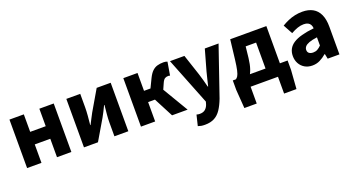

<svg xmlns="http://www.w3.org/2000/svg" viewBox="-46 -1080 3410 1846"><g transform="rotate(-20 1659.5 -157.0)"><path d="M64.7 0V-496.1H211.7V-317.1H370.6V-496.1H517.6V0H370.6V-188.6H211.7V0Z M646.6 0V-496H788.8V-358.4Q788.8 -320.1 785 -274.7Q781.2 -229.3 776.2 -180.3H779.6Q791.9 -206 808.3 -236.3Q824.6 -266.7 835.9 -288.7L957.1 -496H1100.4V0H958.1V-138.1Q958.1 -175.5 962 -220.9Q965.9 -266.2 971.4 -316.2H967.4Q955.5 -290.2 939.7 -259.5Q923.9 -228.8 911.6 -206.9L789.8 0Z M1229.7 0V-496.1H1375V-313.4H1441.1L1484.9 -404.1Q1505.5 -446.5 1528.6 -468.7Q1551.7 -491 1579.8 -499.2Q1607.8 -507.4 1643.3 -507.4Q1666 -507.4 1683 -500.1L1660.2 -364.7Q1656.2 -366.7 1651.2 -367.5Q1646.3 -368.3 1641.3 -368.3Q1623.1 -368.3 1608.1 -359.8Q1593 -351.4 1578.5 -318.7L1552.5 -260.2L1707.2 0H1547.9L1444.8 -198.1H1375V0Z M1815.4 194Q1792.7 194 1776.5 191Q1760.3 188 1744.7 182.3L1771.1 73.6Q1782.4 76.6 1789.6 77.4Q1796.8 78.3 1804.2 78.3Q1841 78.3 1861.4 59.9Q1881.9 41.5 1891 13.2L1898.4 -12.7L1707 -496.1H1854.7L1925.6 -282.7Q1936.8 -249.4 1945.9 -214.2Q1955.1 -179 1964.8 -142.1H1968.8Q1977.5 -177.4 1985.8 -212.5Q1994.1 -247.7 2003.3 -282.7L2063.5 -496.1H2204.2L2032 5.4Q2008.5 67.1 1980.6 109.2Q1952.6 151.3 1913.2 172.6Q1873.7 194 1815.4 194Z M2351.6 0V172H2225.1L2211.2 -18.6V-115.3H2772.1V-18.6L2758.2 172H2631.6V0ZM2546.2 -43V-380.8H2439.6L2427.1 -265.8Q2419.9 -203 2404.9 -158.6Q2389.9 -114.2 2367.3 -86.1Q2344.8 -58 2316.2 -44.4Q2287.5 -30.8 2254 -29.8L2242.4 -115.3Q2254.1 -121.7 2264.3 -137.8Q2274.5 -153.9 2283.2 -191.4Q2291.9 -228.9 2300.2 -299.1L2323.3 -496.1H2693.2V-43Z M2981.8 12Q2936.5 12 2903.2 -8Q2870 -27.9 2851.7 -61.8Q2833.5 -95.7 2833.5 -137.6Q2833.5 -217.8 2899.9 -261.4Q2966.4 -305 3113.4 -320.5Q3111.9 -341.6 3103.7 -357.2Q3095.4 -372.9 3078.5 -381.5Q3061.5 -390.1 3034.6 -390.1Q3003.7 -390.1 2971.7 -379Q2939.7 -368 2903.4 -347.4L2851.3 -443.4Q2882.8 -462.6 2917 -477.4Q2951.2 -492.2 2987.8 -500.1Q3024.4 -508 3063.4 -508Q3126.6 -508 3170.5 -483.5Q3214.3 -459 3237.3 -409.3Q3260.4 -359.6 3260.4 -283.3V0H3140.2L3129.9 -50.6H3125.9Q3094.2 -23.2 3059.1 -5.6Q3024.1 12 2981.8 12ZM3031.2 -103.3Q3056.2 -103.3 3075.2 -114.1Q3094.3 -124.9 3113.4 -144.3V-228.2Q3061 -221.3 3030.7 -210Q3000.4 -198.6 2987.5 -183.2Q2974.6 -167.8 2974.6 -149Q2974.6 -125.8 2990.2 -114.5Q3005.7 -103.3 3031.2 -103.3Z"/></g></svg>

Font: SourceSans3VF
Style: Regular
Weight: 200
Designer: Paul D. Hunt
Foundry: Adobe
Version: Version 3.052;hotconv 1.1.0;makeotfexe 2.6.0